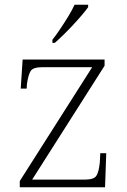

<svg xmlns="http://www.w3.org/2000/svg" viewBox="-20 -786 534 806"><path d="M63 0V-26L367 -504H159Q120 -504 109.5 -489Q99 -474 93 -433L92 -414H67L75 -536H419V-510L115 -32H336Q374 -32 384.5 -48Q395 -64 399 -104L401 -143H426L421 0ZM200 -619Q215 -638 232.5 -664Q250 -690 266.5 -717Q283 -744 293 -766H350V-756Q341 -743 324 -723Q307 -703 286.5 -681Q266 -659 246 -639.5Q226 -620 210 -606H200Z"/></svg>

Font: Noto Serif Hentaigana ExtraLight
Style: Regular
Weight: 200
Designer: Kazuhiro Yamada
Foundry: nipponia
Version: Version 1.000